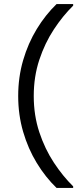

<svg xmlns="http://www.w3.org/2000/svg" viewBox="-20 -730 407 950"><path d="M70 -255Q70 -348 94.5 -432Q119 -516 162 -586.5Q205 -657 260 -710H342V-702Q291 -652 246.5 -584.5Q202 -517 174.5 -434Q147 -351 147 -255ZM260 200Q205 147 162 76.5Q119 6 94.5 -78Q70 -162 70 -255H147Q147 -159 174.5 -76Q202 7 246.5 74.5Q291 142 342 192V200Z"/></svg>

Font: Fustat
Style: Regular
Weight: 400
Designer: Mohamed Gaber, Khaled Hosny, Laura Garcia Mut
Foundry: Kief Type Foundry, Alif Type Foundry, Hard Type Foundry
Version: Version 1.007